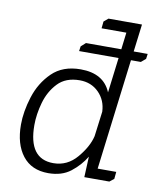

<svg xmlns="http://www.w3.org/2000/svg" viewBox="-80 -751 678 824"><g transform="rotate(10 259.0 -339.0)"><path d="M307 -672 326 -688H472L457 -568H518L515 -546L495 -529H452L392 -46H473L470 -15L451 0H342L346 -90Q322 -50 283.5 -20Q245 10 186 10Q113 10 74 -40Q35 -90 35 -175Q35 -232 55.5 -297Q76 -362 122.5 -407.5Q169 -453 247 -453Q347 -453 379 -376L398 -529H226L229 -550L249 -568H403L412 -642H304ZM251 -406Q190 -406 155.5 -369.5Q121 -333 106.5 -281.5Q92 -230 92 -183Q92 -36 200 -36Q261 -36 302.5 -85Q344 -134 355 -181L369 -290Q367 -340 334 -373Q301 -406 251 -406Z"/></g></svg>

Font: Zilla Slab Light
Style: Italic
Weight: 300
Italic angle: -6°
Designer: Typotheque.com
Foundry: Typotheque type foundry
Version: Version 1.1; 2017; ttfautohint (v1.6)